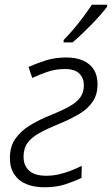

<svg xmlns="http://www.w3.org/2000/svg" viewBox="-20 -785 475 815"><path d="M169 10Q125 10 92 -3.5Q59 -17 40.5 -45Q22 -73 22 -114Q22 -162 44.5 -195Q67 -228 106.5 -252.5Q146 -277 197 -297Q244 -316 275 -333.5Q306 -351 321 -372Q336 -393 336 -423Q336 -453 317 -472.5Q298 -492 255 -492Q216 -492 181 -480Q146 -468 117 -454L101 -501Q131 -514 171 -527.5Q211 -541 262 -541Q303 -541 332.5 -528Q362 -515 378 -490Q394 -465 394 -427Q394 -384 373.5 -353.5Q353 -323 316 -301Q279 -279 230 -259Q181 -239 147.5 -220.5Q114 -202 97 -178.5Q80 -155 80 -119Q80 -82 104 -60.5Q128 -39 176 -39Q204 -39 230 -45Q256 -51 280.5 -60.5Q305 -70 327 -81L326 -30Q298 -16 258.5 -3Q219 10 169 10ZM250 -615Q269 -634 292 -661Q315 -688 335.5 -716Q356 -744 370 -765H435V-757Q424 -742 406.5 -722Q389 -702 368.5 -681Q348 -660 327.5 -640.5Q307 -621 288 -605H250Z"/></svg>

Font: Noto Sans Display Light
Style: Italic
Weight: 300
Italic angle: -12°
Designer: Monotype Design Team
Foundry: Monotype Imaging Inc.
Version: Version 2.003